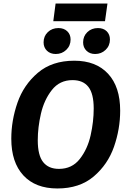

<svg xmlns="http://www.w3.org/2000/svg" viewBox="-20 -1052 722 1088"><path d="M661 -425Q661 -321 626 -220.5Q591 -120 511 -52Q431 16 305 16Q181 16 112.5 -58Q44 -132 44 -266Q44 -369 79 -470Q114 -571 194.5 -639.5Q275 -708 401 -708Q524 -708 592.5 -634Q661 -560 661 -425ZM194 -257Q194 -172 224.5 -133.5Q255 -95 314 -95Q388 -95 432 -151Q476 -207 493.5 -285Q511 -363 511 -437Q511 -521 481 -559.5Q451 -598 391 -598Q318 -598 274 -542Q230 -486 212 -408Q194 -330 194 -257ZM227 -812Q227 -847 251 -870Q275 -893 311 -893Q342 -893 361 -875Q380 -857 380 -828Q380 -793 355.5 -769.5Q331 -746 296 -746Q265 -746 246 -764.5Q227 -783 227 -812ZM451 -812Q451 -847 475 -870Q499 -893 535 -893Q566 -893 584.5 -875Q603 -857 603 -828Q603 -793 578.5 -769.5Q554 -746 519 -746Q489 -746 470 -764.5Q451 -783 451 -812ZM282 -932 295 -1032H589L575 -932Z"/></svg>

Font: Fira Sans SemiBold
Style: Italic
Weight: 600
Italic angle: -8°
Designer: bBox Type GmbH & Carrois Corporate GbR & Edenspiekermann AG
Foundry: bBox Type GmbH & Carrois Corporate GbR & Edenspiekermann AG
Version: Version 4.301